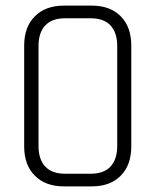

<svg xmlns="http://www.w3.org/2000/svg" viewBox="-20 -663 554 683"><path d="M211 -45H303Q349 -45 373 -70.5Q397 -96 397 -144V-499Q397 -547 373 -572.5Q349 -598 303 -598H211Q165 -598 141 -572.5Q117 -547 117 -499V-144Q117 -96 141 -70.5Q165 -45 211 -45ZM307 0H207Q142 0 104 -38Q66 -76 66 -142V-501Q66 -567 104 -605Q142 -643 207 -643H307Q372 -643 409.5 -605Q447 -567 447 -501V-142Q447 -76 409.5 -38Q372 0 307 0Z"/></svg>

Font: Rajdhani
Style: Regular
Weight: 400
Designer: Satya Rajpurohit, Jyotish Sonowal
Foundry: Indian Type Foundry
Version: Version 1.201 February 1, 2022